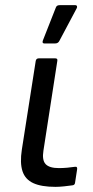

<svg xmlns="http://www.w3.org/2000/svg" viewBox="-20 -715 361 747"><path d="M196 12Q141 12 109.5 -2.5Q78 -17 67.5 -49Q57 -81 65 -133L119 -478Q121 -488 131 -488H195Q205 -488 203 -478L149 -129Q143 -92 157.5 -76.5Q172 -61 209 -61Q225 -61 241.5 -62.5Q258 -64 271 -66Q282 -68 280 -56L272 -4Q271 5 262 6Q249 8 229.5 10Q210 12 196 12ZM152 -546Q147 -546 146 -549.5Q145 -553 147 -558L197 -685Q199 -691 203 -693Q207 -695 213 -695H272Q278 -695 279.5 -691Q281 -687 278 -682L211 -556Q206 -546 195 -546Z"/></svg>

Font: Sofia Sans Hairline
Style: Italic
Weight: 1
Italic angle: -9°
Designer: Botio Nikoltchev, Ani Petrova
Foundry: lettersoup
Version: Version 4.102